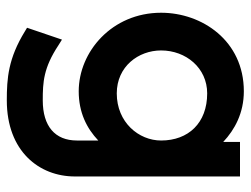

<svg xmlns="http://www.w3.org/2000/svg" viewBox="-104 -418 719 550"><g transform="rotate(90 255.0 -142.5)"><path d="M16 -245C16 -104 128 -9 241 -9C302 -9 347 -32 382 -65V-4C382 59 341 94 267 94C215 94 174 92 109 49L93 39L59 139L69 145C147 193 204 197 267 197C413 197 485 104 485 2V-471H386V-423C351 -456 303 -482 241 -482C96 -482 16 -362 16 -245ZM124 -245C124 -316 174 -377 247 -377C332 -377 382 -323 382 -245C382 -181 330 -118 247 -118C170 -118 124 -180 124 -245Z"/></g></svg>

Font: Charger Sport
Style: Blk
Weight: 900
Designer: Jasper
Foundry: Cannot Into Space Fonts
Version: Version 1.1